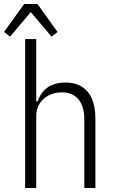

<svg xmlns="http://www.w3.org/2000/svg" viewBox="-42 -934 570 954"><path d="M83 0V-740H138V-431H146Q160 -475 194.5 -499.5Q229 -524 284 -524Q354 -524 393 -478.5Q432 -433 432 -342V0H377V-339Q377 -404 348.5 -439.5Q320 -475 264 -475Q230 -475 201 -460.5Q172 -446 155 -419.5Q138 -393 138 -355V0ZM78 -914H144L244 -775L214 -752L111 -874L8 -752L-22 -775Z"/></svg>

Font: IBM Plex Sans Condensed Light
Style: Regular
Weight: 300
Width: 3
Designer: Mike Abbink, Paul van der Laan, Pieter van Rosmalen
Foundry: Bold Monday
Version: Version 3.201